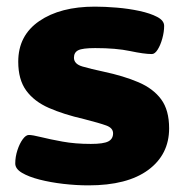

<svg xmlns="http://www.w3.org/2000/svg" viewBox="-20 -551 556 579"><path d="M247 8Q210 8 171 3.5Q132 -1 99 -9.5Q66 -18 46 -30Q26 -42 26 -58Q26 -78 32.5 -98Q39 -118 48.5 -131Q58 -144 67 -144Q78 -144 104 -137.5Q130 -131 168.5 -124Q207 -117 254 -117Q292 -117 306.5 -124.5Q321 -132 321 -149Q321 -165 300.5 -172.5Q280 -180 233 -192Q172 -206 127.5 -225.5Q83 -245 59 -278Q35 -311 35 -365Q35 -444 98.5 -487.5Q162 -531 266 -531Q296 -531 332 -528Q368 -525 400.5 -518Q433 -511 454 -500Q475 -489 475 -473Q475 -455 469.5 -435Q464 -415 455.5 -401.5Q447 -388 438 -388Q415 -388 372.5 -397Q330 -406 267 -406Q229 -406 216 -399.5Q203 -393 203 -377Q203 -358 228.5 -350.5Q254 -343 292 -335Q353 -322 397.5 -303Q442 -284 466 -251.5Q490 -219 490 -164Q490 -85 427 -38.5Q364 8 247 8Z"/></svg>

Font: Asap Expanded ExtraBold
Style: Regular
Weight: 800
Width: 7
Designer: Pablo Cosgaya
Foundry: Omnibus-Type
Version: Version 3.001; ttfautohint (v1.8.4.7-5d5b)